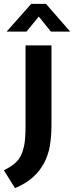

<svg xmlns="http://www.w3.org/2000/svg" viewBox="-71 -710 380 985"><path d="M60 -60V-477H193V-67C193 -30 190 5 185 38C179 71 169 100 155 127C140 154 121 179 97 200C73 221 43 240 6 255L-51 164C-32 154 -15 144 -1 133C13 122 25 109 34 92C43 76 49 56 54 31C58 7 60 -23 60 -60ZM165 -690 289 -548H190L128 -625L65 -548H-37L89 -690Z"/></svg>

Font: Holmes&Hills Bold
Style: Bold
Weight: 500
Designer: Noopur Datye, Girish Dalvi, Yashodeep Gholap, Pallavi Karambelkar
Foundry: Ek Type
Version: ""